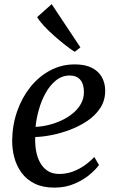

<svg xmlns="http://www.w3.org/2000/svg" viewBox="-20 -868 546 899"><path d="M443.5 -95.5Q429.5 -75.5 400 -50.5Q370.5 -25.5 328.2 -7.5Q286 10.5 234 10.5Q180.5 10.5 142.5 -8.2Q104.5 -27 81 -59Q57.5 -91 47 -130.8Q36.5 -170.5 37 -211.5Q38 -283.5 60.5 -347.5Q83 -411.5 122.5 -460.8Q162 -510 215 -538.2Q268 -566.5 330 -566.5Q379 -566.5 410.2 -550.5Q441.5 -534.5 456.8 -507Q472 -479.5 472.5 -445.5Q473 -398.5 450 -363Q427 -327.5 389 -302Q351 -276.5 307 -260Q263 -243.5 220 -235.2Q177 -227 145 -226.5Q143.5 -195 148.5 -164.2Q153.5 -133.5 166.8 -108.5Q180 -83.5 202.2 -68.5Q224.5 -53.5 257.5 -53.5Q288 -53.5 316.8 -63.2Q345.5 -73 372.2 -91Q399 -109 421.5 -133ZM307.5 -514.5Q270.5 -514.5 242 -491.5Q213.5 -468.5 193.5 -432.2Q173.5 -396 161.8 -354Q150 -312 146.5 -274Q174.5 -275 206 -282.5Q237.5 -290 267.2 -303.8Q297 -317.5 321 -337.2Q345 -357 359 -382Q373 -407 373 -437.5Q372.5 -476 355.2 -495.2Q338 -514.5 307.5 -514.5ZM329.5 -625.5Q313.5 -635.5 288.2 -655Q263 -674.5 235.8 -698.5Q208.5 -722.5 186.2 -746.2Q164 -770 154 -788L222 -848.5L356.5 -646Z"/></svg>

Font: Merriweather 24pt
Style: Italic
Weight: 400
Italic angle: -7.8°
Designer: Eben Sorkin
Foundry: Eben Sorkin
Version: Version 2.101